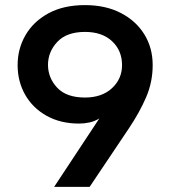

<svg xmlns="http://www.w3.org/2000/svg" viewBox="-20 -732 666 752"><path d="M192 0 369 -268Q351 -257 331 -252.5Q311 -248 290 -248Q217 -248 162.5 -278.5Q108 -309 78.5 -361Q49 -413 49 -477Q49 -541 80 -594.5Q111 -648 170 -680Q229 -712 313 -712Q393 -712 452.5 -681.5Q512 -651 545 -598Q578 -545 578 -477Q578 -411 552.5 -351.5Q527 -292 484 -228L331 0ZM313 -350Q379 -350 418.5 -386.5Q458 -423 458 -477Q458 -534 419 -570.5Q380 -607 313 -607Q241 -607 204.5 -568Q168 -529 168 -478Q168 -427 204 -388.5Q240 -350 313 -350Z"/></svg>

Font: MuseoModerno Medium
Style: Regular
Weight: 500
Designer: Pablo Cosgaya, Héctor Gatti, Marcela Romero, and the Authors of The MuseoModerno Project.
Foundry: Omnibus-Type Team
Version: Version 1.001